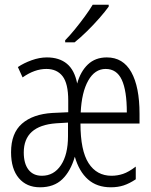

<svg xmlns="http://www.w3.org/2000/svg" viewBox="-20 -786 640 816"><path d="M150 10Q93 10 60 -29Q27 -68 27 -139Q27 -220 73.5 -260.5Q120 -301 203 -306L270 -309V-359Q270 -431 246 -462Q222 -493 177 -493Q127 -493 76 -457L56 -501Q81 -518 114.5 -530Q148 -542 179 -542Q232 -542 264.5 -515Q297 -488 308 -431Q322 -482 353.5 -512Q385 -542 434 -542Q503 -542 538 -479.5Q573 -417 573 -302V-261H322Q322 -146 356.5 -92.5Q391 -39 454 -39Q479 -39 503 -47Q527 -55 557 -78V-24Q530 -6 505.5 2Q481 10 451 10Q392 10 354 -23.5Q316 -57 298 -120Q280 -58 244.5 -24Q209 10 150 10ZM519 -308Q519 -401 497.5 -447Q476 -493 429 -493Q383 -493 355 -443.5Q327 -394 323 -308ZM158 -39Q209 -39 239 -84Q269 -129 269 -207V-265L219 -262Q81 -252 81 -138Q81 -91 101 -65Q121 -39 158 -39ZM257 -615Q276 -634 298 -661Q320 -688 340.5 -716Q361 -744 374 -766H442V-758Q427 -737 402.5 -709Q378 -681 350 -653.5Q322 -626 297 -606H257Z"/></svg>

Font: Noto Sans Mono Light
Style: Regular
Weight: 300
Designer: Monotype Design Team
Foundry: Monotype Imaging Inc.
Version: Version 2.014; ttfautohint (v1.8.4.7-5d5b)